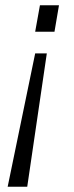

<svg xmlns="http://www.w3.org/2000/svg" viewBox="-20 -546 279 726"><path d="M9 160 113 -344H157L83 160ZM113 -426 131 -526H203L186 -426Z"/></svg>

Font: Archivo ExtraCondensed Light
Style: Italic
Weight: 300
Width: 2
Italic angle: -10°
Designer: Hector Gatti
Foundry: Omnibus-Type
Version: Version 2.001